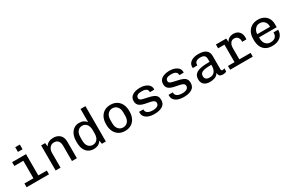

<svg xmlns="http://www.w3.org/2000/svg" viewBox="152 -2048 5096 3387"><g transform="rotate(-30 2700.0 -355.0)"><path d="M95 0V-77H278V-433H95V-511H378V-77H551V0ZM274 -616V-712H368V-616Z M686 0V-511H767L777 -438Q800 -481 842 -501Q884 -521 935 -521Q1018 -521 1068.5 -473.5Q1119 -426 1119 -335V0H1019V-306Q1019 -377 989.5 -410.5Q960 -444 907 -444Q851 -444 818.5 -403Q786 -362 786 -300V0Z M1459 10Q1404 10 1358 -16.5Q1312 -43 1284.5 -99.5Q1257 -156 1257 -247V-258Q1257 -343 1284 -402Q1311 -461 1357 -491Q1403 -521 1461 -521Q1511 -521 1549 -502.5Q1587 -484 1609 -452V-720H1709V0H1628L1617 -73Q1572 10 1459 10ZM1483 -62Q1538 -62 1573.5 -102.5Q1609 -143 1609 -228V-284Q1609 -368 1573.5 -409Q1538 -450 1483 -450Q1427 -450 1392 -408.5Q1357 -367 1357 -284V-229Q1357 -143 1392 -102.5Q1427 -62 1483 -62Z M2100 10Q2025 10 1972.5 -23.5Q1920 -57 1892 -115Q1864 -173 1864 -247V-264Q1864 -340 1892 -398Q1920 -456 1973 -488.5Q2026 -521 2099 -521Q2174 -521 2227 -488Q2280 -455 2308 -397Q2336 -339 2336 -264V-247Q2336 -171 2308 -113Q2280 -55 2227 -22.5Q2174 10 2100 10ZM2100 -61Q2158 -61 2195 -103.5Q2232 -146 2232 -222V-289Q2232 -365 2195 -407.5Q2158 -450 2100 -450Q2042 -450 2005 -407.5Q1968 -365 1968 -289V-222Q1968 -146 2005 -103.5Q2042 -61 2100 -61Z M2693 10Q2630 10 2581.5 -7.5Q2533 -25 2505.5 -58.5Q2478 -92 2478 -138Q2478 -141 2478 -147Q2478 -153 2479 -160H2565V-150Q2565 -108 2601.5 -84.5Q2638 -61 2706 -61Q2766 -61 2798 -82Q2830 -103 2830 -139Q2830 -162 2817 -177Q2804 -192 2770.5 -202.5Q2737 -213 2674 -224Q2574 -241 2531.5 -274Q2489 -307 2489 -371Q2489 -446 2548.5 -483.5Q2608 -521 2705 -521Q2762 -521 2807.5 -504Q2853 -487 2880 -456Q2907 -425 2907 -383Q2907 -380 2906.5 -376Q2906 -372 2905 -365H2818Q2818 -401 2801 -419.5Q2784 -438 2756.5 -444.5Q2729 -451 2697 -451Q2581 -451 2581 -379Q2581 -360 2593 -347.5Q2605 -335 2636.5 -325Q2668 -315 2727 -304Q2800 -290 2842.5 -271.5Q2885 -253 2904 -223.5Q2923 -194 2923 -147Q2923 -67 2862 -28.5Q2801 10 2693 10Z M3293 10Q3230 10 3181.5 -7.5Q3133 -25 3105.5 -58.5Q3078 -92 3078 -138Q3078 -141 3078 -147Q3078 -153 3079 -160H3165V-150Q3165 -108 3201.5 -84.5Q3238 -61 3306 -61Q3366 -61 3398 -82Q3430 -103 3430 -139Q3430 -162 3417 -177Q3404 -192 3370.5 -202.5Q3337 -213 3274 -224Q3174 -241 3131.5 -274Q3089 -307 3089 -371Q3089 -446 3148.5 -483.5Q3208 -521 3305 -521Q3362 -521 3407.5 -504Q3453 -487 3480 -456Q3507 -425 3507 -383Q3507 -380 3506.5 -376Q3506 -372 3505 -365H3418Q3418 -401 3401 -419.5Q3384 -438 3356.5 -444.5Q3329 -451 3297 -451Q3181 -451 3181 -379Q3181 -360 3193 -347.5Q3205 -335 3236.5 -325Q3268 -315 3327 -304Q3400 -290 3442.5 -271.5Q3485 -253 3504 -223.5Q3523 -194 3523 -147Q3523 -67 3462 -28.5Q3401 10 3293 10Z M3831 10Q3752 10 3709.5 -27Q3667 -64 3667 -136Q3667 -195 3699.5 -232Q3732 -269 3804 -286Q3876 -303 3996 -303V-359Q3996 -407 3971 -429Q3946 -451 3889 -451Q3836 -451 3807 -429Q3778 -407 3778 -367V-355H3686Q3684 -372 3684 -377Q3684 -443 3740.5 -482Q3797 -521 3892 -521Q4096 -521 4096 -363V-92Q4096 -75 4103.5 -68.5Q4111 -62 4125 -62Q4148 -62 4165 -74V-9Q4137 10 4093 10Q4048 10 4028 -7.5Q4008 -25 4004 -73Q3978 -26 3931 -8Q3884 10 3831 10ZM3684 -376Q3684 -374 3683.5 -378.5Q3683 -383 3684 -377ZM3862 -61Q3930 -61 3963 -104.5Q3996 -148 3996 -211V-242Q3909 -242 3859 -232.5Q3809 -223 3787.5 -201Q3766 -179 3766 -141Q3766 -61 3862 -61Z M4241 0V-77H4375V-433H4246V-511H4456L4461 -436Q4478 -476 4516 -498.5Q4554 -521 4603 -521Q4678 -521 4718.5 -476.5Q4759 -432 4759 -363Q4759 -352 4758.5 -342.5Q4758 -333 4756 -320H4671V-341Q4671 -381 4647 -412Q4623 -443 4573 -443Q4539 -443 4517 -424Q4495 -405 4484 -375.5Q4473 -346 4473 -315V-77H4702V0Z M5100 10Q5019 10 4966.5 -22Q4914 -54 4889 -111.5Q4864 -169 4864 -245V-266Q4864 -344 4893 -401Q4922 -458 4976 -489.5Q5030 -521 5104 -521Q5172 -521 5222.5 -493Q5273 -465 5300 -416.5Q5327 -368 5327 -307V-239H4968V-222Q4968 -143 5006 -102Q5044 -61 5102 -61Q5166 -61 5199.5 -92Q5233 -123 5233 -188H5327Q5327 -95 5265 -42.5Q5203 10 5100 10ZM4969 -304H5229V-319Q5229 -375 5194 -412.5Q5159 -450 5102 -450Q5059 -450 5029.5 -429Q5000 -408 4984.5 -375.5Q4969 -343 4969 -309Z"/></g></svg>

Font: Chivo Mono
Style: Regular
Weight: 400
Monospace: yes
Designer: Hector Gatti
Foundry: Omnibus-Type
Version: Version 1.008; ttfautohint (v1.8.4.7-5d5b)